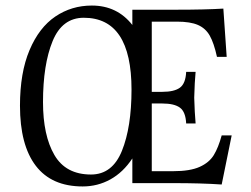

<svg xmlns="http://www.w3.org/2000/svg" viewBox="-20 -660 906 692"><path d="M815 -172 779 5Q707 0 603 0H457V-89Q424 -39 378 -13.5Q332 12 278 12Q166 12 109 -62.5Q52 -137 52 -279Q52 -398 86.5 -479.5Q121 -561 179.5 -600.5Q238 -640 311 -640Q402 -640 457 -570V-625H615Q720 -625 785 -629L797 -455H762Q751 -505 736 -531.5Q721 -558 693.5 -570Q666 -582 618 -582H527V-329H565Q608 -329 628.5 -344Q649 -359 651 -401H685L682 -360Q680 -314 680 -308Q680 -304 682 -258L685 -215H651Q649 -257 628.5 -272Q608 -287 565 -287H527V-43H604Q665 -43 699.5 -58.5Q734 -74 750.5 -101Q767 -128 779 -172ZM454 -337Q454 -596 282 -596Q204 -596 169.5 -511.5Q135 -427 135 -292Q135 -172 176 -101.5Q217 -31 308 -31Q385 -31 419.5 -116.5Q454 -202 454 -337Z"/></svg>

Font: Gupter
Style: Regular
Weight: 400
Designer: Octavio Pardo
Version: Version 1.000